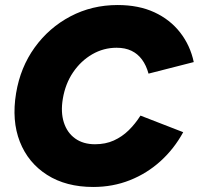

<svg xmlns="http://www.w3.org/2000/svg" viewBox="-20 -732 791 764"><path d="M351 12Q243 12 167.5 -36Q92 -84 59 -168Q26 -252 44 -361Q61 -464 118 -543Q175 -622 260.5 -667Q346 -712 448 -712Q532 -712 594.5 -683Q657 -654 697 -602.5Q737 -551 751 -485L571 -439Q562 -472 545 -495Q528 -518 503 -530Q478 -542 444 -542Q392 -542 347 -516Q302 -490 271 -444.5Q240 -399 230 -339Q221 -286 234 -245Q247 -204 279 -181Q311 -158 358 -158Q400 -158 433 -173Q466 -188 492 -213.5Q518 -239 539 -272L709 -206Q673 -140 619 -91Q565 -42 497 -15Q429 12 351 12Z"/></svg>

Font: Figtree Light Black
Style: Italic
Weight: 900
Italic angle: -9.5°
Version: Version 2.000